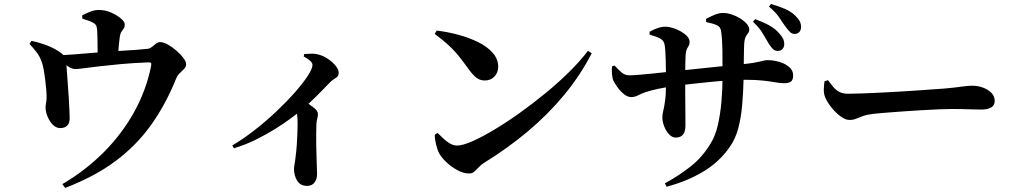

<svg xmlns="http://www.w3.org/2000/svg" viewBox="-20 -854 4980 942"><path d="M124.9 -638.5 134.2 -653.6Q163.4 -648 197 -636.2Q230.6 -624.5 256.1 -609.4Q285.3 -592 294.6 -580Q303.8 -567.9 305.6 -541.9Q306.3 -529.2 308.3 -501.7Q310.4 -474.3 312.8 -440.2Q315.3 -406.2 317.4 -372.6Q319.4 -339.1 320.6 -313Q321.8 -286.9 321.8 -274.9Q322.1 -250.2 309.9 -238Q297.6 -225.8 276.5 -225.5Q256 -225.3 239.7 -241.6Q223.4 -258 213.7 -281.2Q203.9 -304.4 203.7 -323.7Q202.7 -332 205.2 -344.1Q207.7 -356.3 208.4 -370.7Q209.1 -384.2 207.4 -407.9Q205.6 -431.6 202.2 -459.1Q198.9 -486.7 194.6 -510.6Q190.4 -534.5 185.5 -547.7Q175.8 -576.7 160.3 -596.8Q144.9 -616.8 124.9 -638.5ZM263.9 -565.7 264.3 -582.7Q304 -584.1 347.9 -587.5Q391.7 -590.8 433.1 -594.5Q474.4 -598.1 506 -599.7Q539.1 -602.7 576.4 -604.8Q613.8 -606.9 648 -609.4Q682.2 -611.9 706.2 -614.7Q716.7 -616.4 726.1 -624.4Q735.6 -632.4 745.3 -639.9Q755 -647.4 765.6 -647.4Q781.9 -647.4 803.6 -635.3Q825.4 -623.2 845.7 -605.4Q866.1 -587.6 879.6 -569.7Q893.2 -551.8 893.2 -539.6Q893.2 -526.8 883.5 -516.3Q873.8 -505.8 862.3 -495.3Q850.7 -484.8 845.5 -471.6Q794.8 -344.7 723 -243.4Q651.2 -142 548.3 -64.9Q445.4 12.2 299.7 67.9L286.1 49.3Q401.1 -18.6 489.9 -107.9Q578.7 -197.3 637.9 -304Q697.1 -410.7 720.9 -527.9Q723.6 -540.8 720.9 -544.8Q718.2 -548.7 706.7 -548Q633.2 -545 572.9 -539.5Q512.6 -534 466.7 -528.6Q420.9 -523.2 391.6 -519.2Q362.4 -515.2 351.3 -515.2Q331.8 -515.2 314.5 -527.8Q297.3 -540.3 263.9 -565.7ZM384.1 -762.4 383.1 -778.5Q401.5 -787.9 421.9 -796.5Q442.3 -805.1 466.3 -805.1Q495.9 -805.1 524.8 -792.6Q553.7 -780 573 -763.4Q592.2 -746.8 592.2 -734.9Q592.2 -721.8 587.1 -714.1Q582 -706.3 576.2 -698.6Q570.5 -690.8 568 -675.1Q565.6 -660.1 563.5 -638.6Q561.4 -617.1 560.2 -595.8Q558.9 -574.6 558.9 -559.1L458.8 -556.9Q458.8 -562.9 458.8 -579.4Q458.8 -595.8 458.8 -617.4Q458.8 -639 458.3 -661Q457.8 -683 457.1 -699.1Q456.1 -715.8 453.2 -725.2Q450.3 -734.6 438.3 -741.5Q427.2 -748.2 413.1 -753Q399.1 -757.7 384.1 -762.4Z M1469.9 -577.1 1472.9 -589Q1489.3 -590.1 1508.2 -590.6Q1527.1 -591.1 1546.4 -585.3Q1569.2 -578.9 1591.2 -563.5Q1613.2 -548.1 1627.5 -530.3Q1641.7 -512.4 1641.7 -497.3Q1641.7 -485.2 1636 -479Q1630.3 -472.8 1621.1 -467.5Q1611.9 -462.1 1600.9 -451.8Q1576.2 -426.6 1538.3 -387.8Q1500.4 -349.1 1454.2 -310.3Q1437.7 -296.3 1405.7 -272.5Q1373.7 -248.8 1330.3 -221.6Q1287 -194.4 1235.4 -168.9Q1183.8 -143.5 1127.9 -126.6L1119.5 -140.5Q1174.1 -172.4 1229.8 -216.1Q1285.6 -259.7 1336.6 -307.9Q1387.5 -356.2 1427.2 -401.3Q1466.8 -446.3 1490 -481.9Q1513.1 -517.4 1513.1 -535.4Q1513.1 -546.7 1498.5 -558.4Q1483.9 -570.1 1469.9 -577.1ZM1419 -332.1 1461.5 -367.4Q1492.1 -345.6 1516 -328.5Q1539.9 -311.4 1539.9 -294.8Q1539.9 -284.2 1536.6 -272.5Q1533.2 -260.9 1532.2 -243.2Q1530.9 -193.8 1531.5 -144.8Q1532.1 -95.8 1533.8 -57.4Q1535.6 -19 1535.6 -0.4Q1535.6 24.3 1523.3 41.1Q1511 58 1486.8 58Q1453.8 58 1438.1 32.6Q1422.4 7.2 1422.4 -24.6Q1422.4 -35.4 1425.3 -49.5Q1428.2 -63.7 1429.9 -82Q1434.1 -113.1 1436 -141.5Q1437.8 -169.8 1438.8 -194.1Q1439.8 -218.5 1440 -237.6Q1440.1 -256.7 1439.8 -269.7Q1439.6 -288.8 1434.1 -302.7Q1428.6 -316.6 1419 -332.1Z M2122.5 -703.9Q2173.9 -698 2227.2 -683.8Q2280.5 -669.6 2325.2 -647.7Q2369.9 -625.8 2397.1 -595.2Q2424.3 -564.6 2424.3 -525.7Q2424.3 -498.9 2406.3 -479Q2388.2 -459.1 2359.2 -459.1Q2334.7 -459.1 2317.6 -472.5Q2300.4 -485.8 2281.1 -512.2Q2263.1 -536.8 2247.9 -557.1Q2232.7 -577.4 2215.2 -597.2Q2197.8 -617 2173.5 -638.7Q2149.3 -660.5 2112.9 -687.5ZM2864.8 -604.9 2883.2 -592.5Q2826.6 -483.2 2747.5 -387.7Q2668.4 -292.3 2570.1 -209.7Q2471.8 -127.2 2356 -55.7Q2340.3 -45.9 2329 -33.6Q2317.8 -21.4 2307.5 -12.1Q2297.2 -2.8 2282.1 -2.8Q2253.9 -2.8 2223.6 -19.4Q2193.2 -36 2169.3 -59.1Q2145.4 -82.2 2134.7 -101.7Q2125.5 -119.3 2119.3 -145.6Q2113 -171.8 2113.2 -193L2127 -201.8Q2138.9 -190.3 2154 -175.6Q2169.2 -160.8 2186.9 -150.3Q2204.6 -139.9 2222.5 -139.9Q2249.4 -139.9 2296.8 -160.6Q2344.1 -181.3 2404.4 -217.3Q2464.7 -253.3 2530 -300Q2595.3 -346.6 2658.7 -398.8Q2722.2 -451 2775.6 -504.1Q2829 -557.2 2864.8 -604.9Z M3751.9 -639.6Q3739.9 -659.6 3723 -688.4Q3706.2 -717.2 3674.4 -747.2L3685.1 -760.1Q3722.8 -746.5 3753.4 -729.8Q3784 -713.1 3804.4 -688.8Q3818.5 -672.7 3823.3 -661.5Q3828 -650.3 3827.7 -636Q3827.4 -622.4 3818.5 -613.1Q3809.6 -603.8 3795 -604.1Q3781.6 -604.4 3772.2 -613.4Q3762.8 -622.5 3751.9 -639.6ZM3832.8 -724.9Q3819.4 -742.8 3803.6 -767.5Q3787.7 -792.2 3752.8 -821.5L3762.7 -834.4Q3803.3 -822.7 3832.2 -809.9Q3861.2 -797 3881.1 -777.8Q3897.2 -762.3 3903.8 -749.5Q3910.5 -736.7 3910.2 -720.2Q3910.2 -707.8 3902.3 -697.7Q3894.3 -687.5 3878 -687.5Q3864.4 -687.8 3854.9 -698Q3845.4 -708.1 3832.8 -724.9ZM3444.6 -745.9 3443.8 -761.2Q3466.3 -773.4 3487.4 -782Q3508.4 -790.5 3527.4 -790.5Q3547.3 -790.5 3569.9 -783.1Q3592.5 -775.6 3612 -763.3Q3631.6 -751 3643.9 -736.8Q3656.1 -722.5 3656.1 -710Q3656.1 -697.8 3650.3 -691.5Q3644.4 -685.1 3638.5 -673.5Q3632.5 -661.9 3630.8 -633.7Q3629.8 -603.4 3629.5 -574.4Q3629.3 -545.4 3629 -519.9Q3628.7 -494.4 3628.4 -472.4Q3626.7 -401 3621.3 -338.4Q3615.8 -275.8 3601.9 -223.8Q3588 -171.8 3559.6 -132.1Q3509.9 -60 3430.9 -12.4Q3351.8 35.2 3250.6 62.1L3241.9 45.2Q3303.8 12.6 3365.2 -34.8Q3426.7 -82.3 3468.9 -154.2Q3490.3 -189.6 3502.2 -241.6Q3514.1 -293.6 3519.5 -354.2Q3524.9 -414.9 3524.9 -476.8Q3525.1 -552.1 3524.4 -606.8Q3523.7 -661.5 3517.8 -701.7Q3515.3 -721.5 3498.2 -729.8Q3481.1 -738.1 3444.6 -745.9ZM3166.7 -698.1Q3185 -708.8 3205.9 -716Q3226.8 -723.1 3245.5 -723.1Q3260.2 -723.1 3280 -717.1Q3299.9 -711.1 3319.1 -700.5Q3338.3 -689.8 3350.8 -676.6Q3363.3 -663.4 3363.3 -648.1Q3363.3 -636.6 3359 -629.6Q3354.7 -622.7 3350.2 -614.2Q3345.7 -605.8 3344 -587.6Q3343.3 -574.2 3342.6 -552.4Q3342 -530.6 3341.9 -506.7Q3341.7 -482.8 3341.7 -463.8Q3341.7 -417.8 3342 -376.2Q3342.2 -334.5 3342.6 -299.3Q3342.9 -264.1 3342.9 -238.2Q3342.9 -208.2 3331.1 -193.7Q3319.3 -179.1 3294.9 -179.1Q3276.9 -179.1 3261.9 -195.7Q3246.8 -212.3 3238.2 -235.4Q3229.6 -258.5 3229.6 -279Q3229.6 -292.4 3234.2 -310.7Q3238.8 -328.9 3243.2 -360.3Q3247.5 -391.6 3247.5 -443.5Q3247.5 -471.4 3247.2 -500.5Q3246.8 -529.6 3246.3 -556Q3245.8 -582.4 3244.3 -603.2Q3242.8 -624 3240.5 -635.5Q3236.5 -655.3 3219.5 -664.7Q3202.5 -674.1 3167.4 -684.1ZM2982.5 -528.4 2995.2 -532.4Q3016.4 -509.2 3031.7 -496.9Q3047.1 -484.5 3068 -484.5Q3084.2 -484.5 3113.6 -486.9Q3142.9 -489.2 3176.9 -492.7Q3211 -496.2 3241.6 -499.6Q3272.2 -503 3291.5 -505Q3322.9 -508 3368.1 -512.9Q3413.4 -517.9 3461.4 -522.8Q3509.5 -527.8 3550.8 -531.9Q3592 -536 3614.8 -538.3Q3651.7 -541.5 3674 -545.3Q3696.2 -549 3709.1 -552.2Q3721.9 -555.4 3729.8 -557.2Q3737.7 -558.9 3745.3 -558.9Q3775.1 -558.9 3804.1 -550.3Q3833.1 -541.6 3852.2 -524.9Q3871.3 -508.3 3871.3 -484.6Q3871.3 -460.1 3859.4 -452.9Q3847.5 -445.7 3827.1 -445.7Q3809.3 -445.7 3784.4 -450.1Q3759.4 -454.5 3723.5 -458.6Q3687.7 -462.6 3637.1 -462.6Q3602.3 -462.6 3556.4 -459.6Q3510.5 -456.5 3462.3 -451.7Q3414.1 -447 3371 -442Q3328 -437 3298.5 -433.5Q3251.5 -427 3212.8 -418.9Q3174.2 -410.9 3148.2 -402.2Q3129.2 -396.1 3111.8 -386.9Q3094.5 -377.7 3077.7 -377.7Q3058.2 -377.7 3040 -393.2Q3021.7 -408.7 3008.3 -427.7Q2994.9 -446.7 2989.9 -457Q2984.5 -468.6 2982.8 -488.2Q2981 -507.7 2982.5 -528.4Z M4042 -460.6Q4056.8 -440.9 4069.6 -425.9Q4082.4 -410.9 4099.3 -402.5Q4116.2 -394.1 4142.2 -394.1Q4169 -394.1 4209.7 -395.6Q4250.3 -397.1 4297.9 -399.4Q4345.5 -401.6 4394.2 -404.6Q4442.9 -407.6 4486.8 -410.6Q4530.6 -413.6 4563.5 -416.1Q4596.5 -418.6 4611.6 -419.4Q4661.6 -423.8 4695.7 -428.7Q4729.9 -433.5 4748.2 -433.5Q4778.5 -433.5 4803.9 -423.8Q4829.3 -414.1 4844.8 -397.6Q4860.3 -381.1 4860.3 -359.1Q4860.3 -337.5 4843 -326.9Q4825.7 -316.4 4793.9 -316.4Q4764.6 -316.4 4733.1 -317.8Q4701.7 -319.2 4648.5 -319.2Q4625.7 -319.2 4588.3 -317.7Q4550.9 -316.2 4505.7 -313.5Q4460.6 -310.9 4416 -307.8Q4371.5 -304.6 4333.3 -301.6Q4295.1 -298.6 4272.4 -296.4Q4236.4 -292.6 4216.1 -285.3Q4195.7 -278.1 4181 -271.8Q4166.2 -265.5 4147.4 -265.5Q4127.6 -265.5 4103.3 -283.7Q4078.9 -301.9 4058.1 -328.2Q4037.3 -354.6 4027.6 -378.8Q4021.2 -396.2 4021.9 -416.6Q4022.7 -436.9 4025.1 -455Z"/></svg>

Font: Noto Serif KR
Style: Regular
Weight: 200
Designer: Ryoko NISHIZUKA 西塚涼子 (kana & ideographs); Frank Grießhammer (Latin, Greek & Cyrillic); Wenlong ZHANG 张文龙 (bopomofo); San
Foundry: Adobe
Version: Version 2.001;hotconv 1.1.0;makeotfexe 2.6.0